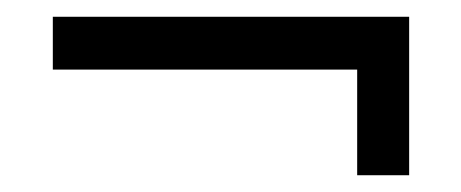

<svg xmlns="http://www.w3.org/2000/svg" viewBox="-20 -407 550 229"><path d="M43 -387H468V-198H406V-324H43Z"/></svg>

Font: PT Serif
Style: Regular
Weight: 400
Designer: A.Korolkova, O.Umpeleva, V.Yefimov
Foundry: ParaType Ltd
Version: Version 1.000W OFL; ttfautohint (v1.6)